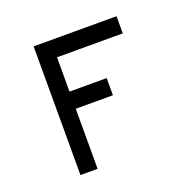

<svg xmlns="http://www.w3.org/2000/svg" viewBox="-89 -541 637 631"><g transform="rotate(-20 230.0 -225.0)"><path d="M90 -450H380V-390H150V-270H280V-210H150V0H90Z"/></g></svg>

Font: SOV_Station
Style: Book
Weight: 400
Version: Version 1.00